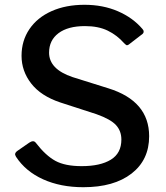

<svg xmlns="http://www.w3.org/2000/svg" viewBox="-20 -772 692 802"><path d="M335 -663Q264 -663 224.5 -633.5Q185 -604 185 -552Q185 -483 283 -450L433 -403Q603 -350 603 -203Q603 -104 529.5 -47Q456 10 328 10Q233 10 160 -23Q87 -56 47 -117Q43 -125 43 -127Q43 -135 53 -142L102 -176Q111 -182 118 -182Q125 -182 130 -175Q171 -122 211.5 -100Q252 -78 321 -78Q399 -78 443 -105Q487 -132 487 -189Q487 -225 464.5 -249.5Q442 -274 383 -295L232 -344Q151 -371 110.5 -423Q70 -475 70 -539Q70 -602 103 -650.5Q136 -699 195.5 -725.5Q255 -752 333 -752Q410 -752 472.5 -725Q535 -698 575 -651Q580 -646 580 -640Q580 -634 575 -630L518 -586Q514 -583 510 -583Q507 -583 498 -592Q469 -625 430 -644Q391 -663 335 -663Z"/></svg>

Font: Libre Franklin Medium
Style: Regular
Weight: 500
Designer: Pablo Impallari, Rodrigo Fuenzalida
Foundry: Impallari Type
Version: Version 1.002; ttfautohint (v1.5)